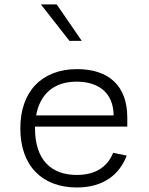

<svg xmlns="http://www.w3.org/2000/svg" viewBox="-20 -818 660 850"><path d="M70 -250C70 -80.5 170 12 320 12C439.5 12 509.5 -46.5 541 -129L481 -141.5C453.5 -74.5 397.5 -43.5 320 -43.5C206 -43.5 135 -111 135 -250V-257.5H543.5V-298C543.5 -438.5 461 -512 321.5 -512C166.5 -512 70 -414.5 70 -250ZM342 -637 231 -798.5H161L287.5 -637ZM140 -307C157 -401.5 218.5 -456.5 319 -456.5C411 -456.5 482 -412 483 -307Z"/></svg>

Font: Monaspace Neon ExtraLight
Style: Regular
Weight: 200
Designer: Riley Cran & the Lettermatic Team
Foundry: Lettermatic
Version: Version 1.200 (Monaspace Neon)